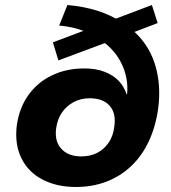

<svg xmlns="http://www.w3.org/2000/svg" viewBox="-20 -736 683 766"><path d="M283 10Q206 10 149 -20Q92 -50 65 -105.5Q38 -161 47 -236Q57 -306 93.5 -357Q130 -408 187.5 -435.5Q245 -463 316 -463Q363 -463 397.5 -449.5Q432 -436 453.5 -413.5Q475 -391 485 -360H487Q493 -422 466.5 -479Q440 -536 384 -575L422 -573L213 -495L191 -567L334 -621L333 -604Q309 -616 279.5 -623.5Q250 -631 216 -634L249 -716Q316 -710 369 -693Q422 -676 462 -650L430 -657L586 -716L609 -644L499 -602L498 -625Q570 -567 597 -483.5Q624 -400 611 -303Q601 -231 574 -173Q547 -115 504 -74Q461 -33 405 -11.5Q349 10 283 10ZM304 -112Q340 -112 367.5 -126Q395 -140 413.5 -167Q432 -194 436 -231Q444 -284 417.5 -314Q391 -344 338 -344Q303 -344 274.5 -329Q246 -314 227.5 -287.5Q209 -261 204 -224Q197 -172 225 -142Q253 -112 304 -112Z"/></svg>

Font: Nunito Sans 7pt ExtraBold
Style: Italic
Weight: 800
Italic angle: -9°
Designer: Vernon Adams
Foundry: Vernon Adams
Version: Version 3.101;gftools[0.9.27]